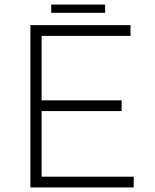

<svg xmlns="http://www.w3.org/2000/svg" viewBox="-20 -820 679 840"><path d="M204 -800V-764H440V-800ZM113 -710V0H565V-47H162V-334H512V-381H162V-663H551V-710Z"/></svg>

Font: Sulaf Light
Style: Regular
Weight: 300
Designer: Bandar Raffah (Arabic) and Santiago Orozco (Latin)
Foundry: Caramella and Typemade
Version: Version 1.005;PS 001.005;hotconv 1.0.88;makeotf.lib2.5.64775